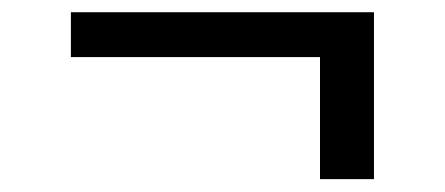

<svg xmlns="http://www.w3.org/2000/svg" viewBox="-20 -336 709 306"><path d="M576 -316.5V-50.5H490V-245H93V-316.5Z"/></svg>

Font: Merriweather 20pt SemiBold
Style: Regular
Weight: 600
Version: Version 2.100